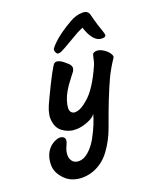

<svg xmlns="http://www.w3.org/2000/svg" viewBox="-250 -547 701 841"><g transform="rotate(-20 100.0 -126.5)"><path d="M235.8 -465.8Q261.2 -465.8 266.1 -442.9Q270.5 -423.8 279.8 -393.1Q282.2 -384.8 286.6 -372.8Q291 -360.8 292 -356.9Q295.9 -345.2 295.9 -339.8Q295.9 -330.1 277.8 -330.1Q236.3 -330.1 212.9 -403.8Q210.9 -402.8 201.4 -398.7Q191.9 -394.5 184.3 -390.4Q176.8 -386.2 168 -380.9Q165 -379.4 134.8 -361.8Q109.4 -346.2 95.2 -339.8Q86.4 -334 75.2 -334Q69.3 -334 65.7 -341.3Q62 -348.6 62 -355Q63.5 -365.7 99.1 -397Q131.8 -423.8 176.8 -449.2Q204.6 -465.8 235.8 -465.8ZM-117.2 77.1Q-102.1 31.7 -60.1 17.1Q-43.5 11.2 -31 18.1Q-18.6 24.9 -23.9 43.9Q-24.9 47.9 -29.5 57.4Q-34.2 66.9 -37.1 77.1Q-40 87.4 -40 99.1Q-40 115.7 -30.3 127.9Q-20.5 140.1 0 140.1Q22.9 140.1 46.1 119.1Q69.3 98.1 85.7 68.1Q102.1 38.1 113 11.2Q124 -15.6 127.9 -33.2Q118.7 -18.1 91.3 -7.1Q64 3.9 40 4.9Q26.9 4.9 20.5 4.4Q14.2 3.9 0.2 -0.7Q-13.7 -5.4 -26.9 -15.1Q-45.4 -28.8 -51.5 -51.8Q-57.6 -74.7 -54.2 -94.7Q-50.8 -114.7 -42 -134.8Q-27.8 -166.5 -2.7 -217.3Q22.5 -268.1 35.2 -288.1Q40.5 -297.9 46.9 -301.5Q53.2 -305.2 64.9 -301.3Q76.7 -297.4 92.8 -283.2Q105 -273.9 109.9 -265.6Q114.7 -257.3 113 -249.8Q111.3 -242.2 107.9 -237.1Q104.5 -231.9 97.7 -223.9Q90.8 -215.8 87.9 -210.9Q51.8 -166 40 -128.2Q28.3 -90.3 37.1 -77.1Q44.9 -65.4 59.3 -66.9Q73.7 -68.4 87.6 -76.2Q101.6 -84 116.2 -97.2Q160.6 -133.3 204.1 -231.9Q209 -243.2 211.4 -256.6Q213.9 -270 216.1 -276.6Q218.3 -283.2 224.1 -285.2Q239.7 -291.5 259 -281.7Q278.3 -272 289.6 -256.8Q300.8 -241.7 295.9 -233.9Q268.6 -193.8 250 -153.8Q215.3 -78.6 174.8 35.2Q166.5 58.6 157.7 78.4Q148.9 98.1 134 122.3Q119.1 146.5 102.5 163.8Q85.9 181.2 61.8 194.6Q37.6 208 9.8 211.9Q-18.1 215.8 -42.2 209.7Q-66.4 203.6 -82.5 190.2Q-98.6 176.8 -109.9 158.4Q-121.1 140.1 -122.1 119.1Q-123 98.1 -117.2 77.1Z"/></g></svg>

Font: Florida Vibes
Style: Regular
Weight: 400
Italic angle: -30°
Designer: Turbologo.com
Foundry: Turbologo.com
Version: Version 1.000;hotconv 1.0.109;makeotfexe 2.5.65596